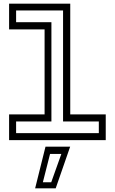

<svg xmlns="http://www.w3.org/2000/svg" viewBox="-20 -770 631 1055"><path d="M30 0V-141.5H225V-608.5H30V-750H366V-141.5H561V0ZM68.5 -38.5H523V-102.5H326.5V-712.5H68.5V-648H262.5V-102.5H68.5ZM173 265 230 36H365.5L286 265ZM215.5 231.5H261.5L317 76H255Z"/></svg>

Font: Tourney Expanded
Style: Regular
Weight: 400
Width: 7
Designer: Tyler Finck
Foundry: Etcetera Type Co
Version: Version 1.010; ttfautohint (v1.8.3)